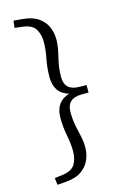

<svg xmlns="http://www.w3.org/2000/svg" viewBox="-130 -798 619 975"><g transform="rotate(-15 179.5 -310.5)"><path d="M319.5 -330.5V-291.5L282.5 -291Q205 -290.5 205 -219Q205 -179.5 211.5 -147.5Q218 -115.5 224.8 -86.5Q231.5 -57.5 231.5 -26.5Q231.5 6 218.5 37.2Q205.5 68.5 175 90.5Q144.5 112.5 91.5 117L46 120.5L41.5 84L79 79.5Q131 73.5 148.8 45.2Q166.5 17 166.5 -24Q166.5 -63.5 157.2 -109.2Q148 -155 148 -204Q148 -288.5 222.5 -311Q184 -322.5 166 -349.2Q148 -376 148 -417.5Q148 -467 157.2 -512.8Q166.5 -558.5 166.5 -597.5Q166.5 -638.5 148.8 -667Q131 -695.5 79 -701L41.5 -705.5L46 -742.5L91.5 -738.5Q144.5 -734 175 -712.2Q205.5 -690.5 218.5 -659.2Q231.5 -628 231.5 -595.5Q231.5 -564.5 224.8 -535.2Q218 -506 211.5 -474Q205 -442 205 -402.5Q205 -331.5 282.5 -331Z"/></g></svg>

Font: Newsreader 6pt Light
Style: Regular
Weight: 300
Designer: Hugues Gentile
Foundry: Production Type
Version: Version 1.003; ttfautohint (v1.8.3)